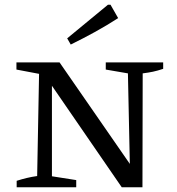

<svg xmlns="http://www.w3.org/2000/svg" viewBox="-20 -786 741 806"><path d="M424 -524H665V-497Q641 -489 622 -485Q603 -481 579 -478L578 0H491L198 -426V-46L300 -30V0H50V-27Q72 -34 93 -39Q114 -44 136 -47L144 -476L49 -494V-524H230L525 -98L517 -478L424 -494ZM277 -599 262 -625 433 -766H444L476 -710Q428 -679 378 -651.5Q328 -624 277 -599Z"/></svg>

Font: Piazzolla SC
Style: Regular
Weight: 400
Designer: Juan Pablo del Peral
Foundry: Huerta Tipografica
Version: Version 1.330